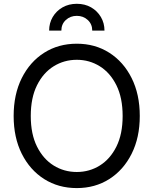

<svg xmlns="http://www.w3.org/2000/svg" viewBox="-20 -965 796 996"><path d="M378.4 10.7Q283.2 10.7 209.2 -36.1Q135.3 -83 93 -167.2Q50.8 -251.5 50.8 -363.3Q50.8 -475.6 93 -560.1Q135.3 -644.5 209.2 -691.4Q283.2 -738.3 378.4 -738.3Q473.1 -738.3 546.9 -691.4Q620.6 -644.5 662.8 -560.1Q705.1 -475.6 705.1 -363.3Q705.1 -251.5 662.8 -167.2Q620.6 -83 546.9 -36.1Q473.1 10.7 378.4 10.7ZM378.4 -72.8Q443.8 -72.8 497.8 -106.4Q551.8 -140.1 584 -204.8Q616.2 -269.5 616.2 -363.3Q616.2 -457.5 584 -522.5Q551.8 -587.4 497.8 -621.1Q443.8 -654.8 378.4 -654.8Q312.5 -654.8 258.3 -621.1Q204.1 -587.4 171.9 -522.5Q139.6 -457.5 139.6 -363.3Q139.6 -269.5 171.9 -204.8Q204.1 -140.1 258.3 -106.4Q312.5 -72.8 378.4 -72.8ZM378.4 -945.3Q420.4 -945.3 452.6 -926.8Q484.9 -908.2 503.4 -876.7Q522 -845.2 522 -806.2H458.5Q458.5 -839.8 435.3 -861.3Q412.1 -882.8 378.4 -882.8Q344.7 -882.8 321.5 -861.3Q298.3 -839.8 298.3 -806.2H234.9Q234.9 -845.2 253.4 -876.7Q272 -908.2 304.4 -926.8Q336.9 -945.3 378.4 -945.3Z"/></svg>

Font: Inter 24pt
Style: Regular
Weight: 400
Designer: Rasmus Andersson
Foundry: rsms
Version: Version 4.001;git-66647c0bb